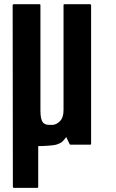

<svg xmlns="http://www.w3.org/2000/svg" viewBox="-20 -701 561 925"><path d="M418.9 -675.8Q418.9 -591.8 418.9 -424.8Q418.9 -286.1 418.9 -8.8Q418.9 -6.8 418 -4.9Q416 -3.9 414.1 -3.9Q382.8 -3.9 320.3 -3.9Q318.4 -3.9 317.4 -4.9Q315.4 -4.9 315.4 -6.8Q309.6 -17.6 298.8 -41Q292 -30.3 281.2 -19.5Q270.5 -9.8 250 -3.9Q239.3 -1 211.9 1Q185.5 2.9 164.1 2.9Q164.1 68.4 164.1 199.2Q164.1 201.2 163.1 203.1Q161.1 204.1 159.2 204.1Q122.1 204.1 46.9 204.1Q44.9 204.1 43.9 203.1Q42 201.2 42 199.2Q42 -92.8 41 -675.8Q41 -677.7 43 -679.7Q43.9 -680.7 45.9 -680.7Q87.9 -680.7 169.9 -680.7Q172.9 -680.7 173.8 -679.7Q174.8 -677.7 174.8 -675.8Q174.8 -506.8 174.8 -168.9Q174.8 -147.5 177.7 -132.8Q180.7 -118.2 187.5 -110.4Q193.4 -103.5 205.1 -100.6Q216.8 -98.6 235.4 -99.6Q254.9 -101.6 270.5 -119.1Q286.1 -135.7 286.1 -170.9Q286.1 -338.9 286.1 -675.8Q286.1 -677.7 287.1 -679.7Q289.1 -680.7 291 -680.7Q332 -680.7 413.1 -680.7Q415 -680.7 417 -679.7Q418.9 -677.7 418.9 -675.8Z"/></svg>

Font: Typeface
Style: Regular
Weight: 400
Version: Version 1.0